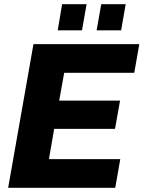

<svg xmlns="http://www.w3.org/2000/svg" viewBox="-20 -898 686 918"><path d="M19 0 140 -687H646L622 -550H287L263 -417H554L530 -282H239L214 -137H555L531 0ZM256 -753 277 -878H394L372 -753ZM442 -753 464 -878H581L559 -753Z"/></svg>

Font: Archivo SemiCondensed ExtraBold
Style: Italic
Weight: 800
Width: 4
Italic angle: -10°
Designer: Hector Gatti
Foundry: Omnibus-Type
Version: Version 2.001